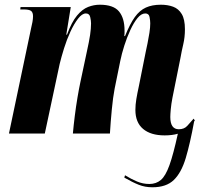

<svg xmlns="http://www.w3.org/2000/svg" viewBox="-20 -566 875 814"><path d="M626 228Q595 228 568.5 217.5Q542 207 507 187L510 177Q536 193 561 203.5Q586 214 613 214Q642 214 662 197Q682 180 698.5 134Q715 88 734 1Q710 8 678 8Q619 8 586.5 -19.5Q554 -47 554 -100Q554 -122 558 -146Q562 -170 569 -202L598 -347Q601 -361 605.5 -382.5Q610 -404 613.5 -427Q617 -450 617 -467Q617 -479 614 -494Q611 -509 596 -509Q579 -509 563 -489.5Q547 -470 532.5 -438.5Q518 -407 507 -372.5Q496 -338 490 -308L466 -190Q459 -154 454 -101.5Q449 -49 446 0H289Q292 -34 297 -74Q302 -114 308.5 -152.5Q315 -191 321 -219L348 -346Q358 -391 362 -418Q366 -445 366 -467Q366 -478 362.5 -493.5Q359 -509 344 -509Q328 -509 311 -487Q294 -465 278.5 -431.5Q263 -398 251.5 -361Q240 -324 233 -295L170 0H18L112 -447Q115 -459 117.5 -472.5Q120 -486 120 -497Q120 -513 112 -519.5Q104 -526 79 -526H66L67 -536H280L261 -419H264Q284 -473 306.5 -500Q329 -527 353.5 -536.5Q378 -546 403 -546Q461 -546 484.5 -517.5Q508 -489 508 -437Q508 -431 508 -425Q508 -419 507 -413H510Q531 -465 551.5 -493.5Q572 -522 598.5 -534Q625 -546 662 -546Q691 -546 714 -537.5Q737 -529 750.5 -506.5Q764 -484 764 -442Q764 -408 757 -378.5Q750 -349 745 -320L711 -151Q706 -125 704 -103Q702 -81 702 -70Q702 -18 738 -18Q761 -18 774 -32.5Q787 -47 801 -63L806 -55Q805 -53 803 -51Q786 42 767.5 104Q749 166 717 197Q685 228 626 228Z"/></svg>

Font: Noto Serif Display ExtraCondensed ExtraBold
Style: Italic
Weight: 800
Width: 2
Italic angle: -12°
Designer: Monotype Design Team
Foundry: Monotype Imaging Inc.
Version: Version 2.009